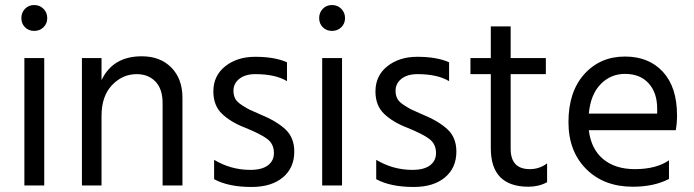

<svg xmlns="http://www.w3.org/2000/svg" viewBox="-20 -738 2761 764"><path d="M77 0V-507H156V0ZM79.5 -629.5Q65 -644 65 -666Q65 -688 79.5 -703Q94 -718 116 -718Q138 -718 153 -703Q168 -688 168 -666Q168 -644 153 -629.5Q138 -615 116 -615Q94 -615 79.5 -629.5Z M384 -507V-419Q429 -514 544 -514Q618 -514 662 -469Q706 -424 706 -349V0H627V-328Q627 -384 598.5 -413.5Q570 -443 524 -443Q467 -443 425.5 -399Q384 -355 384 -277V0H306V-507Z M1122 -490V-415Q1076 -443 996 -443Q956 -443 932.5 -424.5Q909 -406 909 -377Q909 -359 916 -345.5Q923 -332 943.5 -319Q964 -306 973.5 -301.5Q983 -297 1015 -283Q1079 -257 1115 -224Q1151 -191 1151 -135Q1151 -70 1105.5 -32Q1060 6 981 6Q889 6 832 -25V-102Q899 -62 976 -62Q1022 -62 1046 -80Q1070 -98 1070 -129Q1070 -165 1043.5 -185Q1017 -205 955 -230Q898 -252 863.5 -285Q829 -318 829 -374Q829 -437 876.5 -474.5Q924 -512 995 -512Q1074 -512 1122 -490Z M1262 0V-507H1341V0ZM1264.5 -629.5Q1250 -644 1250 -666Q1250 -688 1264.5 -703Q1279 -718 1301 -718Q1323 -718 1338 -703Q1353 -688 1353 -666Q1353 -644 1338 -629.5Q1323 -615 1301 -615Q1279 -615 1264.5 -629.5Z M1767 -490V-415Q1721 -443 1641 -443Q1601 -443 1577.5 -424.5Q1554 -406 1554 -377Q1554 -359 1561 -345.5Q1568 -332 1588.5 -319Q1609 -306 1618.5 -301.5Q1628 -297 1660 -283Q1724 -257 1760 -224Q1796 -191 1796 -135Q1796 -70 1750.5 -32Q1705 6 1626 6Q1534 6 1477 -25V-102Q1544 -62 1621 -62Q1667 -62 1691 -80Q1715 -98 1715 -129Q1715 -165 1688.5 -185Q1662 -205 1600 -230Q1543 -252 1508.5 -285Q1474 -318 1474 -374Q1474 -437 1521.5 -474.5Q1569 -512 1640 -512Q1719 -512 1767 -490Z M2012 -443V-146Q2012 -65 2088 -65Q2127 -65 2157 -88V-13Q2124 5 2083 5Q1933 5 1933 -148V-443H1852V-507H1933V-633H2012V-507H2152V-443Z M2595 -286V-306Q2595 -369 2561 -406.5Q2527 -444 2467 -444Q2410 -444 2370 -403Q2330 -362 2323 -286ZM2642 -100V-26Q2583 5 2498 5Q2383 5 2312.5 -65.5Q2242 -136 2242 -252Q2242 -373 2305 -443Q2368 -513 2467 -513Q2562 -513 2618 -452Q2674 -391 2674 -279Q2674 -247 2669 -220H2323Q2332 -145 2380 -105Q2428 -65 2506 -65Q2591 -65 2642 -100Z"/></svg>

Font: Hind
Style: Regular
Weight: 400
Designer: Manushi Parikh, Satya Rajpurohit
Foundry: Indian Type Foundry
Version: Version 2.000;PS 1.0;hotconv 1.0.79;makeotf.lib2.5.61930